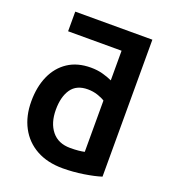

<svg xmlns="http://www.w3.org/2000/svg" viewBox="-141 -874 882 992"><g transform="rotate(20 299.5 -378.5)"><path d="M317 13Q233 13 172.5 -20.5Q112 -54 79.5 -115Q47 -176 47 -257Q47 -337 74 -397.5Q101 -458 152.5 -492Q204 -526 278 -526Q313 -526 342.5 -518Q372 -510 396 -499V-662H102V-770H526V-17Q489 -5 431.5 4Q374 13 317 13ZM318 -99Q344 -99 363.5 -101Q383 -103 396 -106V-388Q381 -398 355.5 -406.5Q330 -415 301 -415Q239 -415 210 -373Q181 -331 181 -260Q181 -187 216.5 -143Q252 -99 318 -99Z"/></g></svg>

Font: Ubuntu Sans
Style: Bold
Weight: 700
Designer: Dalton Maag Ltd
Foundry: Dalton Maag Ltd
Version: Version 1.006; ttfautohint (v1.8.4.7-5d5b)